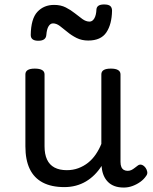

<svg xmlns="http://www.w3.org/2000/svg" viewBox="-20 -823 685 862"><path d="M269 17Q211 17 172 -3.5Q133 -24 113.5 -64.5Q94 -105 94 -166V-489Q94 -502 104.5 -508.5Q115 -515 136 -515Q158 -515 169 -508.5Q180 -502 180 -489V-166Q180 -131 191 -107Q202 -83 224.5 -71Q247 -59 280 -59Q308 -59 332 -68Q356 -77 375.5 -92.5Q395 -108 410 -130Q425 -152 435 -177V-489Q435 -502 445.5 -508.5Q456 -515 478 -515Q499 -515 510 -508.5Q521 -502 521 -489V-96Q521 -82 525 -73Q529 -64 536.5 -60Q544 -56 553 -56Q562 -56 569.5 -59.5Q577 -63 584.5 -69Q592 -75 599 -80Q607 -86 616.5 -83Q626 -80 634 -69Q639 -62 641 -52Q643 -42 636 -33Q626 -18 610 -6.5Q594 5 575 12Q556 19 536 19Q512 19 494.5 12.5Q477 6 465 -6Q453 -18 446 -34Q439 -50 437 -69L436 -78Q422 -56 404.5 -38.5Q387 -21 366 -8.5Q345 4 320.5 10.5Q296 17 269 17ZM152 -640Q118 -640 118 -666Q119 -739 148 -770Q177 -801 223 -801Q253 -801 275.5 -789.5Q298 -778 316 -763.5Q334 -749 350 -737.5Q366 -726 382 -726Q395 -726 403.5 -740.5Q412 -755 413 -781Q415 -803 447 -803Q467 -803 475 -796Q483 -789 483 -775Q482 -714 457.5 -677.5Q433 -641 376 -641Q347 -641 324 -652.5Q301 -664 282.5 -679.5Q264 -695 248.5 -706.5Q233 -718 218 -718Q206 -718 198 -705Q190 -692 188 -666Q187 -653 178 -646.5Q169 -640 152 -640Z"/></svg>

Font: Playwrite PL
Style: Regular
Weight: 400
Designer: Veronika Burian, José Scaglione
Foundry: TypeTogether
Version: Version 1.002